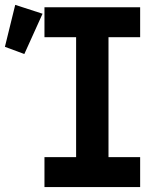

<svg xmlns="http://www.w3.org/2000/svg" viewBox="-20 -762 626 782"><path d="M42 -742.2 153.3 -706.1 79.1 -542 0 -571.3ZM550.8 0H161.1V-122.1H290V-610.4H161.1V-732.4H550.8V-610.4H421.9V-122.1H550.8Z"/></svg>

Font: Consola Mono
Style: Bold
Weight: 700
Monospace: yes
Designer: Wojciech Kalinowski "wmk69" (wmk69@o2.pl)
Foundry: Wojciech Kalinowski "wmk69" (wmk69@o2.pl)
Version: Version 2.1.0